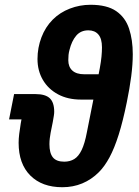

<svg xmlns="http://www.w3.org/2000/svg" viewBox="-20 -772 580 804"><path d="M39 -378H129Q170 -378 188.5 -360.5Q207 -343 207 -304Q207 -297 205.5 -287.5Q204 -278 201 -261L192 -216Q190 -205 188.5 -193Q187 -181 187 -168Q187 -131 201.5 -113Q216 -95 249 -95Q273 -95 291 -106Q309 -117 322 -144Q335 -171 344 -219L371 -355H319Q264 -355 223 -377Q182 -399 159.5 -437.5Q137 -476 137 -525Q137 -572 153.5 -615.5Q170 -659 201 -690Q231 -720 272.5 -736Q314 -752 359 -752Q428 -752 466.5 -725.5Q505 -699 520.5 -652Q536 -605 536 -545Q536 -503 529.5 -452.5Q523 -402 511 -344Q495 -265 477 -208Q459 -151 438.5 -113Q418 -75 394 -51Q363 -20 324.5 -4Q286 12 241 12Q156 12 107 -37Q58 -86 58 -174Q58 -191 60.5 -211.5Q63 -232 67 -256L70 -272H18ZM266 -520Q266 -492 283 -476.5Q300 -461 333 -461H393L398 -487Q403 -514 405 -535Q407 -556 407 -574Q407 -610 392 -627.5Q377 -645 350 -645Q318 -645 299 -622.5Q280 -600 271 -563Q268 -552 267 -542Q266 -532 266 -520Z"/></svg>

Font: IBM Plex Sans Condensed
Style: Bold Italic
Weight: 700
Width: 3
Italic angle: -11.31°
Designer: Mike Abbink, Paul van der Laan, Pieter van Rosmalen
Foundry: Bold Monday
Version: Version 3.201